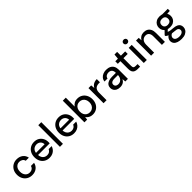

<svg xmlns="http://www.w3.org/2000/svg" viewBox="417 -2503 4515 4515"><g transform="rotate(-45 2674.5 -246.0)"><path d="M301 12Q228 12 171 -21Q114 -54 81.5 -113.5Q49 -173 49 -250Q49 -329 81.5 -388Q114 -447 171 -480.5Q228 -514 301 -514Q393 -514 455 -466.5Q517 -419 533 -337H429Q420 -380 384 -404Q348 -428 300 -428Q260 -428 226 -408Q192 -388 171.5 -348.5Q151 -309 151 -251Q151 -208 163 -174.5Q175 -141 195.5 -118.5Q216 -96 243 -84.5Q270 -73 300 -73Q333 -73 359.5 -83.5Q386 -94 404.5 -115Q423 -136 429 -165H533Q517 -85 455 -36.5Q393 12 301 12Z M879 12Q806 12 750 -20.5Q694 -53 662.5 -112Q631 -171 631 -250Q631 -329 662.5 -388Q694 -447 750 -480.5Q806 -514 880 -514Q954 -514 1007 -481.5Q1060 -449 1089 -394.5Q1118 -340 1118 -274Q1118 -264 1118 -252.5Q1118 -241 1116 -228H704V-298H1018Q1015 -360 976 -395.5Q937 -431 879 -431Q839 -431 804.5 -413Q770 -395 749.5 -359.5Q729 -324 729 -270V-242Q729 -186 749.5 -148Q770 -110 804 -90.5Q838 -71 878 -71Q926 -71 957.5 -92.5Q989 -114 1004 -150H1104Q1090 -103 1059.5 -66.5Q1029 -30 983.5 -9Q938 12 879 12Z M1229 0V-720H1329V0Z M1694 12Q1621 12 1565 -20.5Q1509 -53 1477.5 -112Q1446 -171 1446 -250Q1446 -329 1477.5 -388Q1509 -447 1565 -480.5Q1621 -514 1695 -514Q1769 -514 1822 -481.5Q1875 -449 1904 -394.5Q1933 -340 1933 -274Q1933 -264 1933 -252.5Q1933 -241 1931 -228H1519V-298H1833Q1830 -360 1791 -395.5Q1752 -431 1694 -431Q1654 -431 1619.5 -413Q1585 -395 1564.5 -359.5Q1544 -324 1544 -270V-242Q1544 -186 1564.5 -148Q1585 -110 1619 -90.5Q1653 -71 1693 -71Q1741 -71 1772.5 -92.5Q1804 -114 1819 -150H1919Q1905 -103 1874.5 -66.5Q1844 -30 1798.5 -9Q1753 12 1694 12Z M2319 12Q2278 12 2244.5 0.5Q2211 -11 2186 -31Q2161 -51 2144 -77L2134 0H2044V-720H2144V-424Q2168 -461 2211.5 -487.5Q2255 -514 2319 -514Q2392 -514 2446.5 -480Q2501 -446 2532 -386.5Q2563 -327 2563 -251Q2563 -175 2532 -115.5Q2501 -56 2446 -22Q2391 12 2319 12ZM2303 -75Q2349 -75 2385 -97Q2421 -119 2441 -158.5Q2461 -198 2461 -251Q2461 -303 2441 -343Q2421 -383 2385 -405Q2349 -427 2303 -427Q2256 -427 2220 -405Q2184 -383 2164.5 -343.5Q2145 -304 2145 -251Q2145 -198 2164.5 -158.5Q2184 -119 2220 -97Q2256 -75 2303 -75Z M2680 0V-502H2770L2779 -407Q2796 -441 2822.5 -464.5Q2849 -488 2885.5 -501Q2922 -514 2968 -514V-409H2935Q2903 -409 2875 -401Q2847 -393 2825.5 -375Q2804 -357 2792 -326Q2780 -295 2780 -249V0Z M3228 12Q3166 12 3125 -9Q3084 -30 3064 -65Q3044 -100 3044 -142Q3044 -191 3069.5 -226.5Q3095 -262 3143.5 -281Q3192 -300 3259 -300H3390Q3390 -344 3377 -373Q3364 -402 3338.5 -416.5Q3313 -431 3274 -431Q3229 -431 3196.5 -409Q3164 -387 3157 -345H3056Q3062 -399 3092.5 -436.5Q3123 -474 3171 -494Q3219 -514 3274 -514Q3344 -514 3392.5 -489Q3441 -464 3465.5 -418.5Q3490 -373 3490 -311V0H3403L3395 -85Q3384 -65 3369 -47Q3354 -29 3333.5 -16Q3313 -3 3286.5 4.5Q3260 12 3228 12ZM3247 -69Q3279 -69 3305 -82Q3331 -95 3349.5 -117.5Q3368 -140 3377.5 -168Q3387 -196 3388 -227V-229H3269Q3226 -229 3199.5 -218.5Q3173 -208 3161 -190Q3149 -172 3149 -148Q3149 -124 3160.5 -106.5Q3172 -89 3194 -79Q3216 -69 3247 -69Z M3814 0Q3767 0 3731.5 -15Q3696 -30 3677.5 -65Q3659 -100 3659 -160V-418H3572V-502H3659L3671 -628H3759V-502H3901V-418H3759V-159Q3759 -116 3776.5 -100.5Q3794 -85 3838 -85H3896V0Z M4018 0V-502H4118V0ZM4068 -598Q4040 -598 4021.5 -616Q4003 -634 4003 -662Q4003 -689 4021.5 -706.5Q4040 -724 4068 -724Q4097 -724 4116 -706.5Q4135 -689 4135 -662Q4135 -634 4116 -616Q4097 -598 4068 -598Z M4261 0V-502H4351L4357 -416Q4381 -461 4425 -487.5Q4469 -514 4527 -514Q4586 -514 4629 -490Q4672 -466 4696 -417.5Q4720 -369 4720 -296V0H4620V-286Q4620 -356 4589 -392.5Q4558 -429 4500 -429Q4460 -429 4429 -410Q4398 -391 4379.5 -355Q4361 -319 4361 -266V0Z M5053 232Q4984 232 4931 214.5Q4878 197 4849 161Q4820 125 4820 73Q4820 46 4832 18.5Q4844 -9 4871 -34Q4898 -59 4944 -78L4999 -34Q4949 -14 4931.5 12Q4914 38 4914 63Q4914 93 4932 113Q4950 133 4981.5 143Q5013 153 5052 153Q5092 153 5120.5 142Q5149 131 5165 111Q5181 91 5181 64Q5181 32 5157 10.5Q5133 -11 5066 -15Q5009 -19 4969.5 -26Q4930 -33 4902.5 -43Q4875 -53 4856.5 -65Q4838 -77 4825 -90V-113L4925 -216L5005 -188L4897 -87L4918 -132Q4929 -124 4939 -118Q4949 -112 4966 -107Q4983 -102 5012 -98Q5041 -94 5088 -90Q5155 -85 5196.5 -66Q5238 -47 5257 -15Q5276 17 5276 61Q5276 104 5252.5 143Q5229 182 5179.5 207Q5130 232 5053 232ZM5052 -155Q4989 -155 4944.5 -179Q4900 -203 4876.5 -243.5Q4853 -284 4853 -334Q4853 -384 4876.5 -424.5Q4900 -465 4944.5 -489.5Q4989 -514 5052 -514Q5116 -514 5160.5 -489.5Q5205 -465 5228 -424.5Q5251 -384 5251 -334Q5251 -284 5228 -243.5Q5205 -203 5160.5 -179Q5116 -155 5052 -155ZM5052 -234Q5101 -234 5130 -259.5Q5159 -285 5159 -334Q5159 -382 5130 -407.5Q5101 -433 5052 -433Q5004 -433 4974 -407.5Q4944 -382 4944 -334Q4944 -285 4973.5 -259.5Q5003 -234 5052 -234ZM5134 -423 5110 -502H5317V-434Z"/></g></svg>

Font: DM Sans 16pt Medium
Style: Regular
Weight: 500
Version: Version 4.004;gftools[0.9.30]